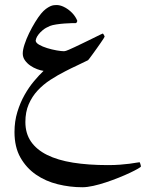

<svg xmlns="http://www.w3.org/2000/svg" viewBox="-20 -394 595 783"><path d="M554.7 284.7Q554.7 287.1 542.2 294.2Q529.8 301.3 509.8 310.8Q489.7 320.3 464.1 330.6Q438.5 340.8 412.1 349.6Q385.7 358.4 360.4 364Q335 369.6 315.9 369.6Q265.1 369.6 215.6 357.4Q166 345.2 126.7 318.1Q87.4 291 63.2 248.3Q39.1 205.6 39.1 144.5Q39.1 100.6 50.8 62.5Q62.5 24.4 80.3 -7.1Q98.1 -38.6 118.9 -63.2Q139.6 -87.9 157.7 -105Q146 -106.4 131.1 -112.1Q116.2 -117.7 103.3 -126.7Q90.3 -135.7 81.5 -148.2Q72.8 -160.6 72.8 -175.8Q72.8 -190.9 80.1 -213.1Q87.4 -235.4 98.6 -258.5Q109.9 -281.7 123 -303.2Q136.2 -324.7 147.5 -338.4Q157.7 -350.6 167.2 -357.7Q176.8 -364.7 184.8 -368.4Q192.9 -372.1 199.5 -372.8Q206.1 -373.5 210.4 -373.5Q224.1 -373.5 238.8 -366.7Q248.5 -362.3 257.6 -355.7Q266.6 -349.1 274.2 -341.3Q281.7 -333.5 287.1 -325Q292.5 -316.4 295.4 -308.6Q294.4 -306.2 293.5 -304.2Q291.5 -299.8 289.6 -299.8Q285.6 -299.8 272.5 -299.6Q259.3 -299.3 242.7 -298.1Q226.1 -296.9 209.7 -294.4Q193.4 -292 183.6 -288.1Q166 -280.8 154.8 -271.5Q143.6 -262.2 137 -253.4Q130.4 -244.6 127.9 -237.8Q125.5 -231 125.5 -229Q125.5 -219.7 139.4 -211.7Q153.3 -203.6 172.4 -197.8Q191.4 -191.9 210.9 -188.5Q230.5 -185.1 241.2 -185.1Q247.1 -185.1 261.2 -191.4Q270.5 -195.3 284.4 -201.9Q298.3 -208.5 313.5 -215.8Q328.6 -223.1 343.8 -230.5Q358.9 -237.8 371.1 -243.9Q383.3 -250 391.1 -253.7Q398.9 -257.3 399.4 -257.3Q399.9 -257.3 401.1 -255.6Q402.3 -253.9 403.6 -251.7Q404.8 -249.5 405.8 -247.3Q406.7 -245.1 406.7 -244.6Q406.7 -243.7 402.1 -236.3Q397.5 -229 390.1 -218.5Q382.8 -208 374.3 -196Q365.7 -184.1 358.2 -173.6Q350.6 -163.1 345.2 -156Q339.8 -148.9 338.9 -148.4Q316.9 -137.2 293.5 -126.5Q270 -115.7 245.6 -103Q214.8 -87.4 185.5 -68.4Q156.2 -49.3 133.5 -24.9Q110.8 -0.5 97.2 31Q83.5 62.5 83.5 103.5Q83.5 149.9 106.2 183.1Q128.9 216.3 172.1 237.8Q215.3 259.3 277.8 269.3Q340.3 279.3 419.9 279.3Q446.8 279.3 469.2 277.6Q491.7 275.9 508.5 273.7Q525.4 271.5 535.9 269.5Q546.4 267.6 549.3 267.6Q549.8 267.6 550.8 270Q551.8 272.5 552.7 275.6Q553.7 278.8 554.2 281.5Q554.7 284.2 554.7 284.7Z"/></svg>

Font: Scheherazade
Style: Bold
Weight: 700
Version: Version 2.100 (build 932/914)